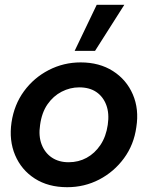

<svg xmlns="http://www.w3.org/2000/svg" viewBox="-20 -768 616 800"><path d="M260 12Q181 12 125 -24Q69 -60 43 -121.5Q17 -183 28 -258Q39 -332 80 -388Q121 -444 183 -476Q245 -508 316 -508Q394 -508 450.5 -472Q507 -436 533.5 -374.5Q560 -313 548 -238Q538 -165 496.5 -108.5Q455 -52 393.5 -20Q332 12 260 12ZM266 -92Q307 -92 341 -110.5Q375 -129 398.5 -164Q422 -199 429 -248Q436 -295 423 -330Q410 -365 381.5 -384.5Q353 -404 310 -404Q272 -404 237 -386Q202 -368 178 -333.5Q154 -299 147 -247Q140 -201 153.5 -166Q167 -131 196 -111.5Q225 -92 266 -92ZM291 -556 383 -748H498L376 -556Z"/></svg>

Font: Host Grotesk Light SemiBold
Style: Italic
Weight: 600
Italic angle: -8°
Version: Version 1.003